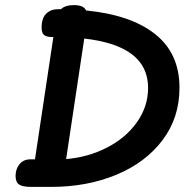

<svg xmlns="http://www.w3.org/2000/svg" viewBox="-20 -738 747 752"><path d="M683 -394Q683 -277 616.5 -189Q550 -101 435.5 -53.5Q321 -6 180 -6H101Q68 -6 54.5 -15.5Q41 -25 41 -49Q41 -76 56.5 -95Q72 -114 100 -114H117L189 -593H184Q163 -593 153 -600.5Q143 -608 143 -630Q143 -667 161 -684.5Q179 -702 207 -702H219Q235 -718 270 -718Q308 -718 317 -697Q492 -680 587.5 -604.5Q683 -529 683 -394ZM560 -394Q560 -559 310 -587L239 -115Q325 -122 399 -160Q473 -198 516.5 -259.5Q560 -321 560 -394Z"/></svg>

Font: Mali SemiBold
Style: Italic
Weight: 600
Italic angle: -10°
Version: Version 1.000; ttfautohint (v1.6)